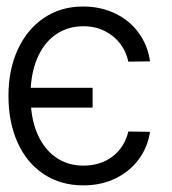

<svg xmlns="http://www.w3.org/2000/svg" viewBox="-20 -557 528 588"><path d="M263.7 -227.5H75.2Q80.1 -173.3 101.1 -133.3Q122.1 -93.3 156.5 -71.5Q190.9 -49.8 235.4 -49.8Q288.1 -49.8 325 -78.1Q361.8 -106.4 373 -154.3L439.5 -153.3Q432.6 -106.9 405.3 -69.6Q377.9 -32.2 334 -10.7Q290 10.7 235.4 10.7Q166 10.7 114 -23.7Q62 -58.1 33.9 -120.4Q5.9 -182.6 5.9 -263.7Q5.9 -343.3 34.4 -405.3Q63 -467.3 114.7 -502.2Q166.5 -537.1 234.4 -537.1Q288.1 -537.1 332.5 -515.9Q377 -494.6 404.8 -456.3Q432.6 -418 439.5 -369.1L373 -368.2Q366.7 -398.4 348.4 -422.9Q330.1 -447.3 301 -461.9Q272 -476.6 235.4 -476.6Q189.5 -476.6 154.3 -453.6Q119.1 -430.7 98.4 -387.9Q77.6 -345.2 74.2 -288.1H263.7Z"/></svg>

Font: Pretendard Std Light
Style: Regular
Weight: 300
Designer: Base glyphs from Inter by Rasmus Andersson; Hangeul glyphs from Noto Sans CJK(Source Han Sans) by Jang Soo-young and Kan
Foundry: Kil Hyung-jin
Version: Version 1.309